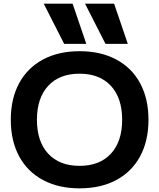

<svg xmlns="http://www.w3.org/2000/svg" viewBox="-20 -1020 871 1050"><path d="M39 -365Q39 -480 84.5 -564.5Q130 -649 215 -694.5Q300 -740 415 -740Q531 -740 616 -694.5Q701 -649 746.5 -564.5Q792 -480 792 -365Q792 -250 746.5 -165.5Q701 -81 616 -35.5Q531 10 415 10Q300 10 215 -35.5Q130 -81 84.5 -165.5Q39 -250 39 -365ZM415 -113Q525 -113 586.5 -179.5Q648 -246 648 -365Q648 -484 586.5 -550.5Q525 -617 415 -617Q305 -617 243.5 -550.5Q182 -484 182 -365Q182 -246 243.5 -179.5Q305 -113 415 -113ZM219 -1000H377L452 -780H331ZM604 -1000 679 -780H557L445 -1000Z"/></svg>

Font: Enso
Style: Bold
Weight: 700
Designer: Coji Morishita
Foundry: UNDERFOREST DESIGN
Version: Version 1.000